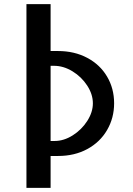

<svg xmlns="http://www.w3.org/2000/svg" viewBox="-20 -747 640 922"><path d="M107 -727H223V-502H258Q337.5 -502 399 -469.2Q460.5 -436.5 494.2 -379.2Q528 -322 528 -251Q528 -180.5 494.2 -122.5Q460.5 -64.5 399.2 -31.2Q338 2 259 2H223V155H107ZM242 -70Q286.5 -70 329.2 -97Q372 -124 399 -166.2Q426 -208.5 426 -251Q426 -294 398.8 -336Q371.5 -378 328.2 -404.5Q285 -431 239 -431H223V-70Z"/></svg>

Font: JuliaMono
Style: Regular
Weight: 400
Monospace: yes
Designer: cormullion
Foundry: corm
Version: Version 0.055; ttfautohint (v1.8.4)